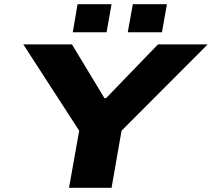

<svg xmlns="http://www.w3.org/2000/svg" viewBox="-20 -901 1016 921"><path d="M329.1 -746.1 352.1 -880.9H515.1L491.2 -746.1ZM592.8 -746.1 617.2 -880.9H780.8L756.8 -746.1ZM311 0 359.9 -273.9 91.8 -688H325.2L481 -430.2H488.8L737.8 -688H976.1L563 -273.9L515.1 0Z"/></svg>

Font: Archivo Expanded ExtraBold
Style: Italic
Weight: 800
Width: 7
Italic angle: -10°
Designer: Hector Gatti
Foundry: Omnibus-Type
Version: Version 2.001